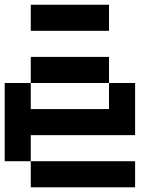

<svg xmlns="http://www.w3.org/2000/svg" viewBox="-20 -798 707 818"><path d="M444.4 -444.4H111.1V-555.6H444.4ZM111.1 -222.2V-111.1H0V-444.4H111.1V-333.3H444.4V-444.4H555.6V-222.2ZM555.6 0H111.1V-111.1H555.6ZM444.4 -666.7H111.1V-777.8H444.4Z"/></svg>

Font: Pixeloid Sans
Style: Regular
Weight: 400
Designer: GGBotNet
Foundry: GGBotNet
Version: 0.5